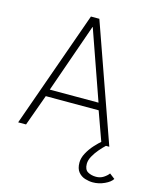

<svg xmlns="http://www.w3.org/2000/svg" viewBox="-127 -748 861 1047"><g transform="rotate(15 303.5 -224.5)"><path d="M254.5 -660H302L535 0H491L427.5 -177H129L65 0H20.5ZM141 -217H416L279 -607H277.5ZM497.5 211Q476.5 211 453.8 204Q431 197 415.5 178.2Q400 159.5 400 125Q400 99 414.8 71.5Q429.5 44 451.2 20Q473 -4 492.5 -20L516 0Q500.5 14.5 483 35Q465.5 55.5 453 78.2Q440.5 101 440.5 121.5Q440.5 154 460.2 165.5Q480 177 507 177Q530.5 177 549 165Q567.5 153 577 139.5L607 162.5Q595.5 181.5 563.5 196.2Q531.5 211 497.5 211Z"/></g></svg>

Font: League Spartan Thin ExtraLight
Style: Regular
Weight: 250
Version: Version 2.002